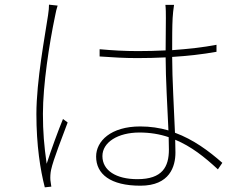

<svg xmlns="http://www.w3.org/2000/svg" viewBox="-20 -779 1040 823"><path d="M227 -755 190 -759C190 -747 189 -733 186 -714C173 -626 136 -433 136 -290C136 -155 153 -50 172 24L200 21C199 14 197 2 196 -7C195 -20 196 -37 199 -51C208 -94 249 -197 270 -254L250 -269C230 -221 198 -133 180 -77C169 -155 164 -213 164 -291C164 -415 191 -591 216 -710C219 -728 223 -742 227 -755ZM703 -191 704 -138C704 -64 676 -11 569 -11C478 -11 419 -48 419 -110C419 -169 485 -211 578 -211C623 -211 665 -204 703 -191ZM726 -758H689C691 -742 691 -720 691 -701L690 -563C651 -561 611 -560 571 -560C513 -560 463 -563 407 -568V-537C465 -533 512 -530 568 -530C609 -530 649 -531 690 -533C690 -444 698 -312 702 -220C664 -231 624 -237 581 -237C455 -237 392 -174 392 -108C392 -33 453 17 582 17C708 17 732 -66 732 -125L731 -180C799 -152 857 -106 914 -53L933 -81C875 -132 809 -181 730 -210C726 -313 718 -440 718 -535C783 -539 847 -546 908 -557V-587C851 -576 786 -569 718 -564C718 -609 718 -668 720 -702C721 -720 723 -737 726 -758Z"/></svg>

Font: Harano Aji Gothic TW ExtraLight
Style: Regular
Weight: 250
Foundry: Masamichi Hosoda
Version: HaranoAjiGothicTW-ExtraLight version 20230610;ttx 4.39.4